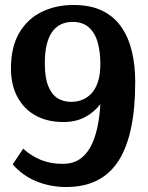

<svg xmlns="http://www.w3.org/2000/svg" viewBox="-20 -737 596 771"><path d="M246 14Q183 14 127 -8.5Q71 -31 31 -77L73 -140Q106 -110 145 -94.5Q184 -79 232 -79Q271 -79 298 -96.5Q325 -114 342.5 -145.5Q360 -177 370 -221Q380 -265 383 -319Q358 -286 321 -266.5Q284 -247 235 -247Q171 -247 124 -272.5Q77 -298 50.5 -346.5Q24 -395 24 -462Q24 -548 57 -604.5Q90 -661 147 -689Q204 -717 275 -717Q344 -717 391.5 -693.5Q439 -670 468 -627.5Q497 -585 510 -529Q523 -473 523 -408Q523 -195 455.5 -90.5Q388 14 246 14ZM266 -328Q289 -328 309.5 -336Q330 -344 346.5 -361Q363 -378 373 -407.5Q383 -437 383 -481Q383 -528 372.5 -566Q362 -604 337.5 -626.5Q313 -649 271 -649Q246 -649 225.5 -639.5Q205 -630 190.5 -610.5Q176 -591 168 -559.5Q160 -528 160 -483Q160 -426 173.5 -392Q187 -358 210.5 -343Q234 -328 266 -328Z"/></svg>

Font: Literata 18pt SemiBold
Style: Regular
Weight: 600
Designer: Latin by Veronika Burian and Jose Scaglione. Greek by Irene Vlachou. Cyrillic by Vera Evstafieva.
Foundry: TypeTogether
Version: Version 3.103;gftools[0.9.29]